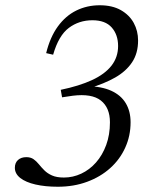

<svg xmlns="http://www.w3.org/2000/svg" viewBox="-20 -700 590 730"><path d="M223 -25Q257.5 -25 289 -39.8Q320.5 -54.5 345 -82.2Q369.5 -110 383.8 -148.8Q398 -187.5 398 -235Q398 -290.5 363.5 -317.8Q329 -345 256.5 -336L216 -330L211 -358.5Q281 -373 329.8 -395.5Q378.5 -418 403.8 -450.2Q429 -482.5 429 -525Q429 -568 404.8 -595.5Q380.5 -623 331.5 -623Q280.5 -623 241.8 -594Q203 -565 182 -492L155.5 -498Q170.5 -559 200 -599.5Q229.5 -640 270.2 -660Q311 -680 359 -680Q407 -680 439.5 -661.5Q472 -643 488.5 -612.8Q505 -582.5 505 -546Q505 -497.5 482.2 -463.2Q459.5 -429 417.8 -405.2Q376 -381.5 318.5 -364.5L311 -372.5Q366.5 -371.5 403.2 -354.8Q440 -338 458.2 -307.5Q476.5 -277 476.5 -235Q476.5 -183.5 456.2 -138.8Q436 -94 399 -60.8Q362 -27.5 311.2 -8.8Q260.5 10 200 10Q152 10 115 1.5Q78 -7 57.2 -23.2Q36.5 -39.5 36.5 -62Q36.5 -81 48.5 -91.8Q60.5 -102.5 80 -102.5Q96.5 -102.5 107.5 -94.8Q118.5 -87 127.8 -75.5Q137 -64 148.8 -52.2Q160.5 -40.5 178 -32.8Q195.5 -25 223 -25Z"/></svg>

Font: Newsreader 16pt
Style: Italic
Weight: 400
Italic angle: -17°
Designer: Hugues Gentile
Foundry: Production Type
Version: Version 1.003